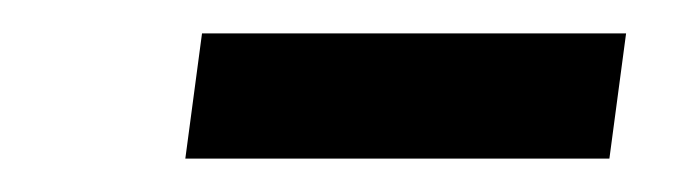

<svg xmlns="http://www.w3.org/2000/svg" viewBox="-20 -597 404 115"><path d="M101 -577H355L345 -502H91Z"/></svg>

Font: Yrsa
Style: Italic
Weight: 400
Italic angle: -7.10001°
Designer: Anna Giedrys (Yrsa+Rasa design), David Brezina (Yrsa art-direction, Rasa art-direction, design)
Foundry: Rosetta Type Foundry
Version: Version 2.004